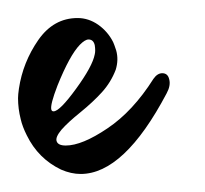

<svg xmlns="http://www.w3.org/2000/svg" viewBox="-67 -273 228 214"><path d="M-2.9 -177.7Q-11.2 -156.2 -9.8 -150.9Q-9.3 -148.9 -7.3 -148.9Q-0.5 -148.9 17.8 -174.1Q36.1 -199.2 38.6 -212.4Q39.6 -216.3 38.6 -222.7Q37.1 -229 31.7 -229Q27.8 -229 22 -223.1Q10.7 -211.4 -2.9 -177.7ZM104 -185.1Q108.4 -191.4 113.8 -191.4Q120.1 -191.4 121.6 -184.6Q123.5 -177.7 118.7 -168.9Q71.3 -79.1 22.9 -79.1Q12.2 -79.1 1 -84Q-24.4 -96.2 -37.1 -122.1Q-42 -131.8 -43.9 -140.1Q-46.9 -151.9 -46.9 -163.6Q-46.9 -167.5 -45.9 -174.3Q-41.5 -203.6 -24.4 -228.3Q-7.3 -252.9 19.5 -252.9Q31.7 -252.9 42.5 -245.4Q53.2 -237.8 59.1 -226.1Q60.1 -224.1 62.5 -216.8Q65.4 -206.5 62 -195.3Q56.6 -181.2 46.6 -170.2Q36.6 -159.2 22.7 -147.9Q8.8 -136.7 1.5 -128.4Q-5.4 -120.1 -3.9 -115.7Q-2.4 -110.8 6.3 -110.8Q24.4 -110.8 52.7 -129.9Q81.1 -148.9 104 -185.1Z"/></svg>

Font: Sintesa 3
Style: 3
Weight: 400
Version: Version 001.000